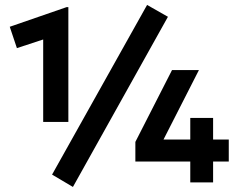

<svg xmlns="http://www.w3.org/2000/svg" viewBox="-20 -739 973 778"><path d="M155 -245V-579L48.5 -544L19.5 -630.5L249.5 -710H257V-245ZM751 0V-84.5H528.5V-164L677 -455H786L642.5 -173.5H751V-261H843.5V-173.5H907V-84.5H843.5V0ZM275.5 18.5 191 -31.5 576 -719 660.5 -671Z"/></svg>

Font: Geologica Cursive
Style: Bold
Weight: 700
Designer: Sindre Bremnes, Frode Helland
Foundry: Monokrom Skriftforlag AS
Version: Version 1.010;gftools[0.9.28]